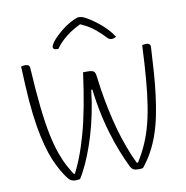

<svg xmlns="http://www.w3.org/2000/svg" viewBox="-98 -1028 1097 1132"><g transform="rotate(-10 450.0 -462.0)"><path d="M63 -706Q66 -707 69.5 -708Q73 -709 77.5 -709.5Q82 -710 88 -710Q98 -710 103.5 -707.5Q109 -705 112 -700Q115 -695 115 -686Q123 -548 134 -449Q145 -350 159.5 -281.5Q174 -213 191.5 -164.5Q209 -116 229 -80Q249 -44 272 -9L250 -29H277L255 -9Q281 -56 304 -114.5Q327 -173 347.5 -246Q368 -319 385 -409Q402 -499 417 -610H444Q472 -610 481 -602Q490 -594 492 -574Q501 -499 513.5 -431Q526 -363 541 -301.5Q556 -240 573.5 -187Q591 -134 609.5 -89Q628 -44 647 -9L610 -29H667L631 -10Q663 -58 687 -108Q711 -158 728 -215.5Q745 -273 756.5 -344Q768 -415 775.5 -504.5Q783 -594 788 -707Q791 -708 794.5 -708.5Q798 -709 802 -709.5Q806 -710 811 -710Q822 -710 827.5 -707Q833 -704 835.5 -698.5Q838 -693 837 -685Q833 -608 828 -537.5Q823 -467 815 -403.5Q807 -340 795.5 -283Q784 -226 766.5 -175Q749 -124 724.5 -78.5Q700 -33 667 7Q664 8 661.5 8.5Q659 9 655 9.5Q651 10 647 10Q643 10 637 10Q620 10 609.5 4.5Q599 -1 590 -19Q571 -58 549 -113Q527 -168 506.5 -236.5Q486 -305 470.5 -386.5Q455 -468 447 -560L468 -500H432L452 -560Q447 -491 436 -423.5Q425 -356 409 -293Q393 -230 373.5 -174.5Q354 -119 333 -73Q312 -27 290 7Q287 8 283 8.5Q279 9 274.5 9.5Q270 10 264 10Q248 10 235 3Q222 -4 200 -38Q182 -66 165 -99.5Q148 -133 133 -177.5Q118 -222 105 -281Q92 -340 82.5 -418Q73 -496 68 -598Q67 -630 65.5 -655.5Q64 -681 63 -706ZM442 -934Q444 -934 445.5 -934Q447 -934 448.5 -934Q450 -934 451 -934Q458 -934 469 -931Q480 -928 506 -912Q521 -903 539.5 -889.5Q558 -876 577 -859.5Q596 -843 613.5 -823.5Q631 -804 645 -782Q638 -778 631.5 -776Q625 -774 616 -774Q607 -774 600.5 -778.5Q594 -783 581 -797Q553 -827 518 -853Q483 -879 424 -902L482 -891Q466 -891 449.5 -891Q433 -891 416 -891L474 -903Q408 -875 364.5 -840.5Q321 -806 298 -771H292Q282 -771 276.5 -773Q271 -775 268.5 -778.5Q266 -782 266 -787Q266 -792 272.5 -804.5Q279 -817 295 -834Q310 -850 326.5 -864.5Q343 -879 361.5 -892Q380 -905 400 -916Q420 -927 442 -934Z"/></g></svg>

Font: Recursive Casual Light
Style: Regular
Weight: 300
Version: Version 1.047